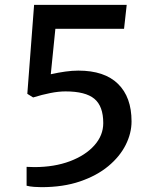

<svg xmlns="http://www.w3.org/2000/svg" viewBox="-20 -763 636 794"><path d="M151 11Q139 11 121 9.8Q103 8.5 90 5V-73Q97.5 -73 106 -72.5Q114.5 -72 122 -72Q204.5 -72 269 -96.2Q333.5 -120.5 370.2 -161.8Q407 -203 407 -254Q407 -324 370.2 -354.5Q333.5 -385 251 -385Q222 -385 188 -378.2Q154 -371.5 117 -360L93 -375L121 -743H504L493 -644H209L190 -456Q221.5 -463 250 -467Q278.5 -471 304 -471Q412 -471 468 -416.2Q524 -361.5 524 -261Q524 -212 499.8 -163.8Q475.5 -115.5 428 -76Q380.5 -36.5 311 -12.8Q241.5 11 151 11Z"/></svg>

Font: Tracken
Style: Regular
Weight: 400
Designer: Eben Sorkin
Foundry: Eben Sorkin
Version: Version 2.001